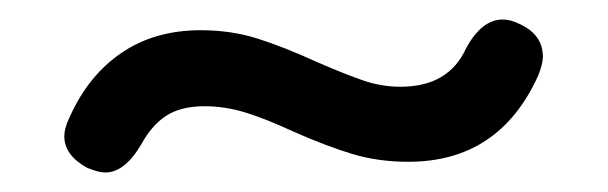

<svg xmlns="http://www.w3.org/2000/svg" viewBox="-20 -415 624 197"><path d="M46 -275Q46 -284 52 -296Q71 -338 105 -361Q139 -384 186 -384Q217 -384 244 -375.5Q271 -367 306 -351Q336 -338 354 -332Q372 -326 391 -326Q440 -326 458 -365Q474 -395 496 -395Q504 -395 514 -390Q537 -379 537 -357Q537 -349 532 -337Q492 -249 399 -249Q368 -249 341.5 -257Q315 -265 281 -280Q253 -293 232 -299.5Q211 -306 190 -306Q166 -306 151 -296.5Q136 -287 125 -267Q108 -238 88 -238Q81 -238 69 -243Q46 -256 46 -275Z"/></svg>

Font: Kodchasan Medium
Style: Regular
Weight: 500
Designer: Katatrad Aksorn Co.,Ltd.
Foundry: Cadson Demak Co.,Ltd.
Version: Version 1.000; ttfautohint (v1.6)